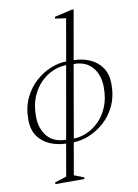

<svg xmlns="http://www.w3.org/2000/svg" viewBox="-104 -817 799 1114"><g transform="rotate(-10 295.5 -260.0)"><path d="M199 198 232 9Q181 8 137 -11Q93 -30 66.5 -68Q40 -106 40 -166Q40 -238 66.5 -293Q93 -348 134.5 -385Q176 -422 224 -441Q272 -460 315 -460L358 -707L295 -716V-726L397 -750H410L359 -460Q411 -459 454.5 -440Q498 -421 524.5 -382.5Q551 -344 551 -285Q551 -213 525 -158Q499 -103 457 -66Q415 -29 367.5 -10Q320 9 277 9L244 198L301 220V230H130V220ZM87 -177Q87 -105 125 -59Q163 -13 236 -13L311 -439Q272 -439 232.5 -422Q193 -405 160 -372Q127 -339 107 -290.5Q87 -242 87 -177ZM504 -274Q504 -346 466 -392Q428 -438 355 -438L281 -12Q319 -12 358.5 -29Q398 -46 431 -79Q464 -112 484 -160.5Q504 -209 504 -274Z"/></g></svg>

Font: Spectral ExtraLight
Style: Italic
Weight: 275
Italic angle: -10°
Designer: Jean-Baptiste Levee
Foundry: Production Type
Version: Version 2.001